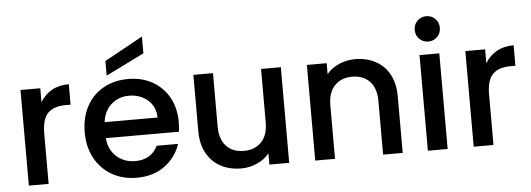

<svg xmlns="http://www.w3.org/2000/svg" viewBox="-51 -945 3049 1102"><g transform="rotate(-5 1473.5 -393.5)"><path d="M189 -471Q214 -513 255.5 -536.5Q297 -560 354 -560V-442H325Q258 -442 223.5 -408Q189 -374 189 -290V0H75V-551H189Z M964 -289Q964 -258 960 -233H539Q544 -167 588 -127Q632 -87 696 -87Q788 -87 826 -164H949Q924 -88 858.5 -39.5Q793 9 696 9Q617 9 554.5 -26.5Q492 -62 456.5 -126.5Q421 -191 421 -276Q421 -361 455.5 -425.5Q490 -490 552.5 -525Q615 -560 696 -560Q774 -560 835 -526Q896 -492 930 -430.5Q964 -369 964 -289ZM845 -325Q844 -388 800 -426Q756 -464 691 -464Q632 -464 590 -426.5Q548 -389 540 -325ZM796 -699 575 -590V-674L796 -796Z M1575 -551V0H1461V-65Q1434 -31 1390.5 -11.5Q1347 8 1298 8Q1233 8 1181.5 -19Q1130 -46 1100.5 -99Q1071 -152 1071 -227V-551H1184V-244Q1184 -170 1221 -130.5Q1258 -91 1322 -91Q1386 -91 1423.5 -130.5Q1461 -170 1461 -244V-551Z M2003 -560Q2068 -560 2119.5 -533Q2171 -506 2200 -453Q2229 -400 2229 -325V0H2116V-308Q2116 -382 2079 -421.5Q2042 -461 1978 -461Q1914 -461 1876.5 -421.5Q1839 -382 1839 -308V0H1725V-551H1839V-488Q1867 -522 1910.5 -541Q1954 -560 2003 -560Z M2432 -624Q2401 -624 2380 -645Q2359 -666 2359 -697Q2359 -728 2380 -749Q2401 -770 2432 -770Q2462 -770 2483 -749Q2504 -728 2504 -697Q2504 -666 2483 -645Q2462 -624 2432 -624ZM2488 -551V0H2374V-551Z M2752 -471Q2777 -513 2818.5 -536.5Q2860 -560 2917 -560V-442H2888Q2821 -442 2786.5 -408Q2752 -374 2752 -290V0H2638V-551H2752Z"/></g></svg>

Font: Poppins Cyr Med
Style: Regular
Weight: 500
Designer: Ninad Kale (Devanagari), Jonny Pinhorn (Latin)
Foundry: Indian Type Foundry
Version: 4.004